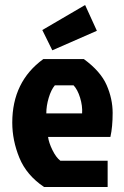

<svg xmlns="http://www.w3.org/2000/svg" viewBox="-20 -747 494 767"><path d="M274 -406H199Q184 -388 174.5 -356Q165 -324 165 -294H308Q310 -324 300 -356.5Q290 -389 274 -406ZM410 -105V0H156Q86 -47 57.5 -116.5Q29 -186 29 -257Q29 -421 153 -511H315Q382 -462 406 -407Q430 -352 430 -296Q430 -240 421 -200H172Q175 -177 189.5 -147.5Q204 -118 221 -105ZM149 -627 320 -727 367 -624 189 -546Z"/></svg>

Font: Jockey One
Style: Regular
Weight: 400
Designer: TypeTogether
Foundry: TypeTogether
Version: Version 1.002